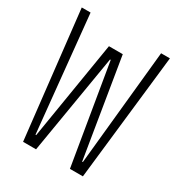

<svg xmlns="http://www.w3.org/2000/svg" viewBox="-173 -846 896 962"><g transform="rotate(30 275.0 -365.0)"><path d="M102 0 20 -730H71L138 -62H142L235 -630H315L408 -62H412L479 -730H530L448 0H373L277 -575H273L177 0Z"/></g></svg>

Font: M PLUS Code Latin SemiExpanded Light
Style: Regular
Weight: 300
Width: 6
Designer: Coji Morishita
Foundry: UNDERFOREST DESIGN
Version: Version 1.002; ttfautohint (v1.8.3)